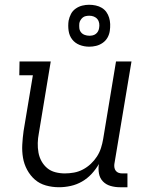

<svg xmlns="http://www.w3.org/2000/svg" viewBox="-20 -778 640 806"><path d="M228 8Q199 8 172.5 0.5Q146 -7 126.5 -24Q107 -41 94 -65Q81 -89 76.5 -116Q72 -143 73.5 -171Q75 -199 79 -228L118 -462H61L62 -520H193L143 -218Q139 -198 138.5 -177.5Q138 -157 141.5 -137.5Q145 -118 154.5 -101Q164 -84 178.5 -72Q193 -60 212.5 -55Q232 -50 252 -50Q271 -50 290.5 -53.5Q310 -57 328 -66.5Q346 -76 361 -90Q376 -104 387 -121Q398 -138 404 -157Q410 -176 413 -194L467 -520H532L460 -89Q459 -81 460.5 -73.5Q462 -66 466.5 -60.5Q471 -55 478 -52.5Q485 -50 493 -50H515V8H483Q463 8 444 2.5Q425 -3 412 -16.5Q399 -30 395.5 -49.5Q392 -69 395 -89L396 -91Q383 -68 365 -48.5Q347 -29 324.5 -16Q302 -3 277 2.5Q252 8 228 8ZM355 -582Q333 -582 314 -589.5Q295 -597 283 -612.5Q271 -628 268 -649Q265 -670 268 -691Q271 -706 278 -719.5Q285 -733 298 -742Q311 -751 325.5 -754.5Q340 -758 354 -758Q368 -758 382 -755Q396 -752 407.5 -745Q419 -738 426.5 -727.5Q434 -717 438 -704Q442 -691 442.5 -677Q443 -663 441 -649Q439 -634 431.5 -620.5Q424 -607 411 -598Q398 -589 383.5 -585.5Q369 -582 355 -582ZM355 -628Q362 -628 369 -629.5Q376 -631 382 -635.5Q388 -640 391.5 -646.5Q395 -653 396 -660Q398 -670 396.5 -680Q395 -690 389 -697.5Q383 -705 374 -708.5Q365 -712 355 -712Q348 -712 340.5 -710.5Q333 -709 327.5 -704.5Q322 -700 318 -693.5Q314 -687 313 -680Q312 -670 313 -660Q314 -650 320 -642.5Q326 -635 335.5 -631.5Q345 -628 355 -628Z"/></svg>

Font: Iosevka HT Light Extended
Style: Italic
Weight: 300
Width: 7
Italic angle: -9°
Monospace: yes
Designer: Belleve Invis
Foundry: Belleve Invis
Version: Version 32.3.0; ttfautohint (v1.8.4)